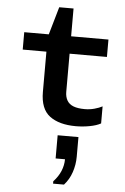

<svg xmlns="http://www.w3.org/2000/svg" viewBox="-65 -720 731 1122"><g transform="rotate(5 300.0 -159.0)"><path d="M393 10Q295 10 239.5 -31.5Q184 -73 184 -173V-409H45V-511H189L236 -674H320V-511H539V-409H320V-185Q320 -156 332 -135Q344 -114 369.5 -104Q395 -94 436 -94Q466 -94 493 -101.5Q520 -109 539 -119V-19Q514 -5 473.5 2.5Q433 10 393 10ZM290 356V342Q319 311 333 277Q347 243 347 208H292V72H414V188Q414 234 399 278.5Q384 323 354 356Z"/></g></svg>

Font: Chivo Mono SemiBold
Style: Regular
Weight: 600
Monospace: yes
Designer: Hector Gatti
Foundry: Omnibus-Type
Version: Version 1.008